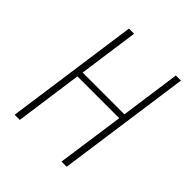

<svg xmlns="http://www.w3.org/2000/svg" viewBox="-190 -803 924 924"><g transform="rotate(45 272.5 -341.0)"><path d="M94.2 0H59.1L154.8 -682.1H189.9L147 -375H431.2L474.1 -682.1H508.8L413.1 0H377.9L426.8 -344.2H142.1Z"/></g></svg>

Font: Fira Sans Compressed UltraLight
Style: Italic
Weight: 200
Width: 3
Italic angle: -8°
Designer: Carrois Corporate & Edenspiekermann AG
Foundry: Carrois Corporate GbR & Edenspiekermann AG
Version: Version 4.203;PS 004.203;hotconv 1.0.88;makeotf.lib2.5.64775